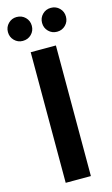

<svg xmlns="http://www.w3.org/2000/svg" viewBox="-154 -944 581 994"><g transform="rotate(-15 136.5 -447.5)"><path d="M68 0V-700H203V0ZM44 -767Q18 -767 -0.5 -785.5Q-19 -804 -19 -831Q-19 -858 -0.5 -876.5Q18 -895 44 -895Q72 -895 90.5 -876.5Q109 -858 109 -831Q109 -804 90.5 -785.5Q72 -767 44 -767ZM228 -767Q201 -767 182.5 -785.5Q164 -804 164 -831Q164 -858 182.5 -876.5Q201 -895 228 -895Q255 -895 273.5 -876.5Q292 -858 292 -831Q292 -804 273.5 -785.5Q255 -767 228 -767Z"/></g></svg>

Font: DM Sans 16pt
Style: Bold
Weight: 700
Version: Version 4.004;gftools[0.9.30]